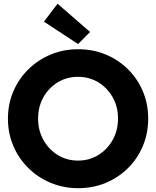

<svg xmlns="http://www.w3.org/2000/svg" viewBox="-20 -988 826 1016"><path d="M394 7.8Q316.4 7.8 248.8 -20.3Q181.2 -48.3 130.1 -98.6Q79.1 -148.9 50.5 -215.8Q22 -282.7 22 -360.4Q22 -437.5 50.5 -504.4Q79.1 -571.3 130.1 -621.3Q181.2 -671.4 248.5 -699.5Q315.9 -727.5 393.6 -727.5Q472.2 -727.5 539.6 -699.5Q606.9 -671.4 657.5 -621.3Q708 -571.3 736.1 -504.4Q764.2 -437.5 764.2 -360.4Q764.2 -282.7 736.1 -215.8Q708 -148.9 657.5 -98.6Q606.9 -48.3 539.6 -20.3Q472.2 7.8 394 7.8ZM392.6 -138.2Q452.1 -138.2 500.2 -167.7Q548.3 -197.3 576.4 -247.8Q604.5 -298.3 604.5 -360.4Q604.5 -423.3 576.2 -473.4Q547.9 -523.4 500 -552.5Q452.1 -581.5 392.6 -581.5Q333.5 -581.5 285.6 -552.5Q237.8 -523.4 209.7 -473.4Q181.6 -423.3 181.6 -360.4Q181.6 -297.9 209.7 -247.6Q237.8 -197.3 285.6 -167.7Q333.5 -138.2 392.6 -138.2ZM393.1 -754.9 212.4 -873.5 284.7 -968.3 456.5 -818.8Z"/></svg>

Font: Reddit Sans ExtraBold
Style: Regular
Weight: 800
Designer: Stephen Hutchings
Foundry: Reddit
Version: Version 1.014; ttfautohint (v1.8.4.7-5d5b)